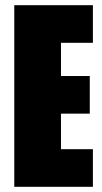

<svg xmlns="http://www.w3.org/2000/svg" viewBox="-20 -720 393 740"><path d="M215 -427H326V-282H215V-145H338V0H35V-700H338V-555H215Z"/></svg>

Font: FFF_AZADLIQ Black
Style: Regular
Weight: 900
Designer: bBox Type GmbH
Foundry: bBox Type GmbH
Version: Version 1.001